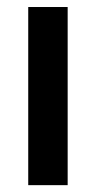

<svg xmlns="http://www.w3.org/2000/svg" viewBox="-20 -541 280 561"><path d="M62.5 -520.5H177.7V0H62.5Z"/></svg>

Font: Reddit Sans Fudge SemiBold
Style: Regular
Weight: 600
Designer: Stephen Hutchings
Foundry: Reddit
Version: Version 1.011